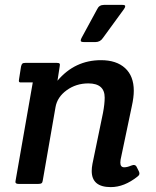

<svg xmlns="http://www.w3.org/2000/svg" viewBox="-20 -752 639 785"><path d="M43 0ZM57 0Q43 0 43 -8Q43 -11 44 -15L114 -415H71Q61 -414 58.5 -417Q56 -420 58 -429L66 -480Q68 -489 71.5 -492Q75 -495 85 -495H211Q221 -495 223.5 -492Q226 -489 224 -480L215 -422Q286 -506 393 -506Q456 -506 491.5 -473.5Q527 -441 527 -381Q527 -354 519 -318L473 -99Q472 -92 472 -87Q472 -68 488 -68Q500 -68 516.5 -75Q533 -82 539 -69L547 -53Q550 -48 550 -42Q550 -36 542 -30Q488 13 433 13Q355 13 355 -53Q355 -66 358 -82L401 -290Q408 -327 408 -353Q408 -411 341 -411Q291 -411 252.5 -383Q214 -355 207 -314L155 -15Q154 -6 150 -3Q146 0 136 0ZM324 -580Q310 -580 310 -585.5Q310 -591 314 -598L377 -714Q385 -732 405 -732H480Q492 -732 492 -727Q492 -722 487 -715L401 -597Q390 -580 370 -580Z"/></svg>

Font: Crete Round
Style: Italic
Weight: 400
Designer: Veronika Burian
Foundry: TypeTogether
Version: Version 1.001; ttfautohint (v1.6)